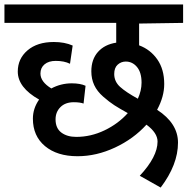

<svg xmlns="http://www.w3.org/2000/svg" viewBox="-40 -674 844 864"><path d="M784 -571 586 -568V-470Q637 -451 668 -406.5Q699 -362 699 -296Q699 -239 667 -180Q761 -119 761 -32Q761 67 683 170L589 117Q669 31 669 -37Q669 -76 619 -113Q561 -49 477.5 -10Q394 29 309 29Q217 29 162.5 -16.5Q108 -62 108 -140Q108 -186 136 -226Q40 -280 40 -352Q40 -410 84 -447.5Q128 -485 202 -485Q251 -485 287 -469L275 -387Q249 -400 211 -400Q179 -400 160.5 -384.5Q142 -369 142 -343Q142 -306 191 -276Q234 -299 283 -299Q321 -299 345 -288L336 -208Q320 -214 292 -214Q254 -214 232 -192Q210 -170 210 -137Q210 -97 236 -77.5Q262 -58 303 -58Q369 -58 430.5 -87.5Q492 -117 535 -165Q497 -186 474.5 -200.5Q452 -215 424.5 -239Q397 -263 384 -291Q371 -319 371 -353Q371 -407 401 -440.5Q431 -474 483 -482V-571H-20V-654H784ZM580 -230V-229Q597 -266 597 -302Q597 -348 576.5 -372.5Q556 -397 526 -397Q505 -397 489.5 -383Q474 -369 474 -341Q474 -307 500.5 -283Q527 -259 580 -230Z"/></svg>

Font: Martel Sans DemiBold
Style: Regular
Weight: 600
Designer: Dan Reynolds and Mathieu Réguer
Foundry: Dan Reynolds and Mathieu Réguer
Version: Version 1.001;PS 001.001;hotconv 1.0.70;makeotf.lib2.5.58329